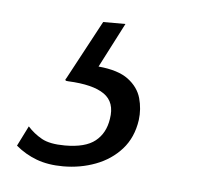

<svg xmlns="http://www.w3.org/2000/svg" viewBox="-83 -36 288 266"><g transform="rotate(5 61.0 97.0)"><path d="M13 199Q-8 199 -24 193Q-40 187 -53 176L-39 148Q-30.5 157.5 -19.2 163.8Q-8 170 13 170Q41.5 170 55.2 159Q69 148 72 128Q76 104.5 60.2 93.5Q44.5 82.5 10 81Q6.5 81 6 79.8Q5.5 78.5 7 77L51 -5H82L50 57Q77.5 59.5 91.5 70Q105.5 80.5 109.8 95.5Q114 110.5 112 126Q108.5 150.5 94 166.8Q79.5 183 58.2 191Q37 199 13 199Z"/></g></svg>

Font: Public Sans Thin Thin
Style: Italic
Weight: 250
Italic angle: -8°
Version: Version 2.001